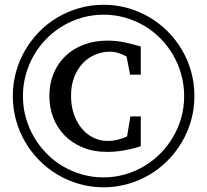

<svg xmlns="http://www.w3.org/2000/svg" viewBox="-20 -757 877 813"><path d="M576.2 -138.2Q575.2 -137.7 563.2 -133.8Q551.3 -129.9 531.7 -125.5Q512.2 -121.1 487.1 -117.4Q461.9 -113.8 434.1 -113.8Q375 -113.8 329.3 -133.1Q283.7 -152.3 252.4 -184.8Q221.2 -217.3 205.1 -260Q189 -302.7 189 -350.1Q189 -401.9 206.5 -444.8Q224.1 -487.8 256.3 -519Q288.6 -550.3 334 -567.6Q379.4 -585 435.1 -585Q474.1 -585 508.5 -577.4Q543 -569.8 576.2 -560.1V-440.9H530.8L516.1 -517.1Q504.9 -524.4 485.6 -531.2Q466.3 -538.1 444.8 -538.1Q413.1 -538.1 383.3 -525.6Q353.5 -513.2 330.8 -489.3Q308.1 -465.3 294.4 -430.9Q280.8 -396.5 280.8 -352.1Q280.8 -306.2 293.9 -270.5Q307.1 -234.9 328.6 -210.2Q350.1 -185.5 377.9 -172.9Q405.8 -160.2 435.1 -160.2Q447.3 -160.2 459.5 -161.9Q471.7 -163.6 482.4 -166.5Q493.2 -169.4 502.4 -172.9Q511.7 -176.3 518.1 -179.2L532.2 -264.2H576.2ZM759.8 -350.1Q759.8 -397.5 747.6 -441.4Q735.4 -485.4 713.4 -523.4Q691.4 -561.5 660.4 -593.3Q629.4 -625 591.3 -647.5Q553.2 -669.9 509.8 -682.4Q466.3 -694.8 418.9 -694.8Q371.6 -694.8 327.9 -682.4Q284.2 -669.9 246.3 -647.5Q208.5 -625 177.2 -593.5Q146 -562 123.8 -523.7Q101.6 -485.4 89.4 -441.4Q77.1 -397.5 77.1 -350.1Q77.1 -302.7 89.4 -259Q101.6 -215.3 123.8 -177Q146 -138.7 177 -107.2Q208 -75.7 245.8 -53.2Q283.7 -30.8 327.4 -18.3Q371.1 -5.9 418 -5.9Q464.8 -5.9 508.5 -18.3Q552.2 -30.8 590.1 -53.2Q627.9 -75.7 659.2 -107.2Q690.4 -138.7 712.9 -177Q735.4 -215.3 747.6 -259Q759.8 -302.7 759.8 -350.1ZM803.2 -351.1Q803.2 -297.9 789.6 -248.5Q775.9 -199.2 750.7 -156.2Q725.6 -113.3 690.4 -77.6Q655.3 -42 612.5 -16.8Q569.8 8.3 520.5 22.2Q471.2 36.1 418 36.1Q365.2 36.1 316.4 22.2Q267.6 8.3 224.9 -16.8Q182.1 -42 147 -77.4Q111.8 -112.8 86.7 -155.8Q61.5 -198.7 47.9 -248Q34.2 -297.4 34.2 -350.1Q34.2 -403.3 47.9 -452.6Q61.5 -502 86.7 -544.9Q111.8 -587.9 146.7 -623.3Q181.6 -658.7 224.4 -683.8Q267.1 -709 316.4 -722.9Q365.7 -736.8 418.9 -736.8Q472.7 -736.8 522 -722.7Q571.3 -708.5 614 -683.1Q656.7 -657.7 691.7 -622.3Q726.6 -586.9 751.5 -543.9Q776.4 -501 789.8 -452.1Q803.2 -403.3 803.2 -351.1Z"/></svg>

Font: BabelStone Ogham
Style: Italic
Weight: 400
Italic angle: -30°
Designer: Andrew West
Foundry: BabelStone
Version: Version 2.02 March 14, 2022